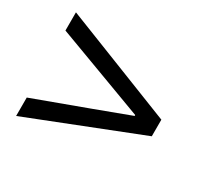

<svg xmlns="http://www.w3.org/2000/svg" viewBox="-103 -732 760 722"><g transform="rotate(30 277.5 -371.0)"><path d="M38 -146V-226L274 -313L424 -369V-373L274 -429L38 -517V-596L518 -407V-335Z"/></g></svg>

Font: Source Han Sans
Style: Regular
Weight: 400
Designer: Ryoko NISHIZUKA Ë•øÂ°öÊ∂ºÂ≠ê (kana, bopomofo & ideographs); Paul D. Hunt (Latin, Greek & Cyrillic); Sandoll Communicatio
Foundry: Adobe
Version: Version 2.004;hotconv 1.0.118;makeotfexe 2.5.65603